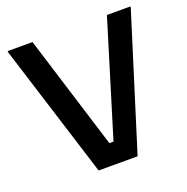

<svg xmlns="http://www.w3.org/2000/svg" viewBox="-118 -761 849 871"><g transform="rotate(-20 306.0 -325.0)"><path d="M212.5 0 10 -645V-650H130L300.8 -100H320.8L489.2 -650H602.5V-645L400.8 0Z"/></g></svg>

Font: Familjen Grotesk GF Medium
Style: Regular
Weight: 500
Designer: Anders Wikstroem, Jonas Baeckman, Matilda Gysing, Kristian Moeller
Foundry: Familjen STHLM AB
Version: Version 2.000; Beta; Release 4; Build 6